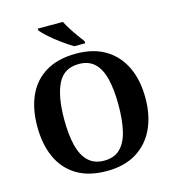

<svg xmlns="http://www.w3.org/2000/svg" viewBox="-133 -1041 1053 1162"><g transform="rotate(-15 393.5 -460.5)"><path d="M394.2 10Q280.1 10 204.9 -36Q129.6 -82 92.2 -165Q54.8 -248 54.8 -359Q54.8 -470 92.2 -552Q129.6 -634 205.4 -679.5Q281.2 -725 395.2 -725Q503.7 -725 578.8 -679.5Q653.8 -634 692.9 -551.5Q732 -469 732 -358Q732 -247 692.9 -164.5Q653.8 -82 578.4 -36Q503 10 394.2 10ZM394.2 -55Q456.8 -55 493.9 -91.2Q531 -127.4 547.3 -194.9Q563.6 -262.5 563.6 -358Q563.6 -453.5 547.2 -521.2Q530.9 -588.9 493.9 -624.4Q456.8 -660 395.2 -660Q301.3 -660 262.3 -580.9Q223.3 -501.8 223.3 -358Q223.3 -262.5 240 -194.9Q256.8 -127.4 294.5 -91.2Q332.2 -55 394.2 -55ZM397.1 -771Q373.6 -785 345.4 -804.5Q317.2 -824 289.7 -846Q262.3 -868 241.1 -888Q219.9 -908 210.9 -921V-931H368.4Q379.4 -909 396.5 -882Q413.6 -855 432.4 -829Q451.2 -803 465.2 -784V-771Z"/></g></svg>

Font: Noto Serif Ethiopic
Style: Regular
Weight: 400
Designer: Monotype Design Team
Foundry: Monotype Imaging Inc.
Version: Version 2.102